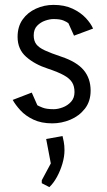

<svg xmlns="http://www.w3.org/2000/svg" viewBox="-20 -501 437 786"><path d="M194 4Q149 4 116.5 -11.5Q84 -27 63.5 -49.5Q43 -72 32 -92L110 -122L133 -70Q138 -67 154 -60.5Q170 -54 200 -54Q217 -54 237 -61.5Q257 -69 271 -84.5Q285 -100 285 -124Q285 -148 275 -164Q265 -180 241.5 -193Q218 -206 176 -220Q123 -237 87.5 -268Q52 -299 52 -350Q52 -392 72.5 -421Q93 -450 127 -465.5Q161 -481 199 -481Q244 -481 277 -465.5Q310 -450 331 -427.5Q352 -405 361 -384L283 -355L260 -406Q254 -411 240 -417Q226 -423 199 -423Q184 -423 165 -416.5Q146 -410 132 -395.5Q118 -381 118 -356Q118 -334 128.5 -320Q139 -306 164 -294.5Q189 -283 231 -269Q294 -248 322.5 -214Q351 -180 351 -130Q351 -86 327.5 -56Q304 -26 268 -11Q232 4 194 4ZM151 249V237L188 168L169 68L236 56Q238 63 241 79Q244 95 244 114Q244 140 235.5 169Q227 198 213 223.5Q199 249 182 265Z"/></svg>

Font: Kreon Light Light
Style: Regular
Weight: 300
Version: Version 2.002